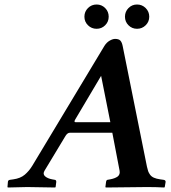

<svg xmlns="http://www.w3.org/2000/svg" viewBox="-20 -831 759 853"><path d="M315.9 -288.1H470.2L429.2 -494.1L314 -299.8Q307.1 -288.1 315.9 -288.1ZM632.8 -90.8Q635.7 -77.6 638.2 -70.6Q640.6 -63.5 646.7 -54.9Q652.8 -46.4 663.8 -41.5Q674.8 -36.6 691.9 -34.2L706.1 -32.2Q715.8 -31.2 715.8 -22.9L711.9 0L710 2Q672.9 0 633.8 0L450.2 2L448.2 0L451.2 -22.9Q452.6 -31.7 458 -32.2L469.2 -34.2Q490.7 -38.1 502.9 -46.9Q514.6 -56.2 511.2 -73.2L479 -241.2H290Q279.8 -241.2 271 -227.1L178.2 -73.2Q168.9 -58.1 179.9 -48.1Q190.9 -38.1 211.9 -34.2L223.1 -32.2Q230 -31.7 230 -22.9L227.1 0L225.1 2Q137.2 0 101.1 0L15.1 2L13.2 0L15.1 -22.9Q15.6 -31.2 24.9 -32.2L39.1 -34.2Q70.8 -38.6 89.8 -54.7Q108.9 -70.8 123.5 -94.7L443.8 -627Q453.6 -642.6 467.3 -650.4Q481 -658.2 491.2 -658.2Q507.3 -658.2 514.4 -650.9Q521.5 -643.6 524.9 -627ZM370.8 -718.8Q355 -734.4 355 -756.8Q355 -779.3 370.8 -795.2Q386.7 -811 409.2 -811Q431.6 -811 447.3 -795.2Q462.9 -779.3 462.9 -756.8Q462.9 -734.4 447.3 -718.8Q431.6 -703.1 409.2 -703.1Q386.7 -703.1 370.8 -718.8ZM550.8 -718.8Q535.2 -734.4 535.2 -756.8Q535.2 -779.3 550.8 -795.2Q566.4 -811 588.9 -811Q611.3 -811 627.2 -795.2Q643.1 -779.3 643.1 -756.8Q643.1 -734.4 627.2 -718.8Q611.3 -703.1 588.9 -703.1Q566.4 -703.1 550.8 -718.8Z"/></svg>

Font: Linux Libertine G
Style: Bold Italic
Weight: 700
Italic angle: -11.5°
Designer: Philipp H. Poll
Foundry: Philipp H. Poll
Version: Version 4.1.0